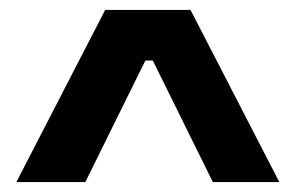

<svg xmlns="http://www.w3.org/2000/svg" viewBox="-20 -677 596 387"><path d="M13 -310 192 -657H364L543 -310H409L288 -555H273L152 -310Z"/></svg>

Font: Bricolage Grotesque 20pt SemiBold
Style: Regular
Weight: 600
Version: Version 1.001;gftools[0.9.33.dev8+g029e19f]